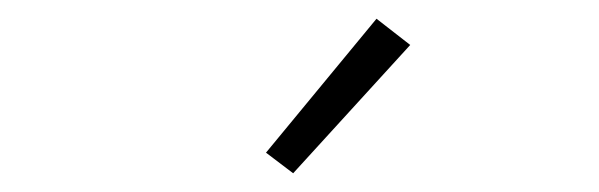

<svg xmlns="http://www.w3.org/2000/svg" viewBox="-20 -784 640 205"><path d="M293 -599 264 -621 382 -764 418 -736Z"/></svg>

Font: Iosevka Slab XLtEx
Style: Regular
Weight: 200
Width: 7
Monospace: yes
Designer: Belleve Invis
Foundry: Belleve Invis
Version: Version 11.1.0; ttfautohint (v1.8.3)